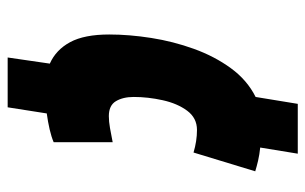

<svg xmlns="http://www.w3.org/2000/svg" viewBox="-168 -523 797 501"><g transform="rotate(90 230.5 -272.5)"><path d="M130 106 146 -4Q110 -20 90 -57Q70 -94 70 -159Q70 -211 79 -268.5Q88 -326 107.5 -380Q127 -434 158 -476.5Q189 -519 233 -541L251 -651H381L365 -553Q384 -551 399 -547.5Q414 -544 427 -540L378 -379Q348 -388 319 -388Q288 -388 269 -362.5Q250 -337 241.5 -298.5Q233 -260 233 -223Q233 -195 244 -176.5Q255 -158 283 -158Q297 -158 314 -161Q331 -164 351 -168V-14Q337 -8 317.5 -3.5Q298 1 276 4L260 106Z"/></g></svg>

Font: Georama Condensed ExtraBold
Style: Italic
Weight: 800
Width: 3
Italic angle: -9°
Designer: Jean-Baptiste Levee
Foundry: Production Type
Version: Version 1.000